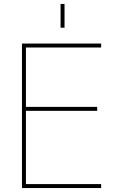

<svg xmlns="http://www.w3.org/2000/svg" viewBox="-20 -950 612 970"><path d="M111 -390V-20H491V0H91V-730H491V-710H111V-410H471V-390ZM286 -810V-930H306V-810Z"/></svg>

Font: M PLUS 1p Thin
Style: Regular
Weight: 250
Version: Version 1.062